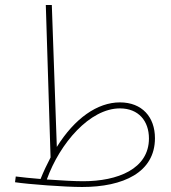

<svg xmlns="http://www.w3.org/2000/svg" viewBox="-20 -734 684 767"><path d="M308 13C472 13 599 -45 599 -182C599 -266 548 -325 459 -325C369 -325 278 -261 207 -147L187 -714H163L182 -105C168 -78 154 -49 142 -19C103 -22 67 -26 43 -29L40 -6C93 2 238 13 308 13ZM459 -301C534 -301 575 -250 575 -181C575 -59 450 -10 312 -10C280 -10 223 -13 167 -17C219 -162 339 -301 459 -301Z"/></svg>

Font: Noto Sans Arabic ExtCond Thin
Style: Regular
Weight: 100
Width: 2
Designer: Monotype Design Team, Nadine Chahine, Nizar Qandah and Khaled Hosny
Foundry: Monotype Imaging Inc.
Version: Version 2.012